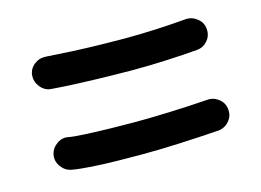

<svg xmlns="http://www.w3.org/2000/svg" viewBox="-52 -527 616 454"><g transform="rotate(-15 255.5 -300.0)"><path d="M44.4 -406.7Q45.9 -422.4 58.3 -432.4Q70.8 -442.4 86.9 -441.4Q113.8 -439.5 149.7 -437.7Q185.5 -436 220.2 -435.3Q254.9 -434.6 276.9 -434.6Q316.4 -434.6 356.4 -436.5Q396.5 -438.5 429.7 -441.4Q445.3 -442.4 458 -432.1Q470.7 -421.9 471.7 -406.2Q473.1 -390.1 462.9 -377.9Q452.6 -365.7 437 -364.3Q401.9 -361.3 360.4 -359.4Q318.8 -357.4 276.9 -357.4Q253.9 -357.4 218.8 -358.2Q183.6 -358.9 146.2 -360.4Q108.9 -361.8 79.1 -364.3Q64 -365.7 53.7 -378.4Q43.5 -391.1 44.4 -406.7ZM44.9 -212.9Q48.3 -228.5 61.8 -237.8Q75.2 -247.1 90.3 -243.7Q100.1 -241.7 128.2 -240.2Q156.2 -238.8 189.7 -238Q223.1 -237.3 248 -237.3Q286.1 -237.3 334.7 -239Q383.3 -240.7 430.2 -244.1Q445.8 -245.1 458.3 -234.9Q470.7 -224.6 471.7 -208.5Q473.1 -192.9 462.6 -180.7Q452.1 -168.5 436 -167Q387.7 -163.6 337.9 -161.4Q288.1 -159.2 248 -159.2Q221.2 -159.2 188 -159.7Q154.8 -160.2 124.5 -162.1Q94.2 -164.1 75.7 -167.5Q60.5 -170.9 51.3 -184.3Q42 -197.8 44.9 -212.9Z"/></g></svg>

Font: Mikhak SemiBold
Style: Regular
Weight: 600
Designer: Amin Abedi
Version: Version 3.3